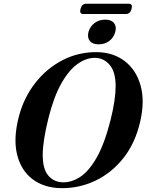

<svg xmlns="http://www.w3.org/2000/svg" viewBox="-20 -990 780 1022"><path d="M496.5 -712.5Q584 -711 644.8 -664Q705.5 -617 728.5 -534Q751.5 -451 726 -341.5Q699.5 -227 636 -147.5Q572.5 -68 486.2 -27.5Q400 13 304.5 11.5Q214 10 152.8 -36.5Q91.5 -83 70.8 -168Q50 -253 80.5 -370Q106.5 -469.5 166.8 -547.2Q227 -625 312 -669.2Q397 -713.5 496.5 -712.5ZM315.5 -19.5Q360.5 -18.5 406.2 -48Q452 -77.5 493.8 -149.8Q535.5 -222 568 -349Q582.5 -407 589 -451.8Q595.5 -496.5 595.5 -530.5Q595.5 -606.5 564.8 -643.5Q534 -680.5 488 -682Q441.5 -683.5 394.5 -650.8Q347.5 -618 307 -546.8Q266.5 -475.5 238 -361.5Q222 -297.5 214.8 -249.8Q207.5 -202 207.5 -167Q207 -91 236.8 -55.8Q266.5 -20.5 315.5 -19.5ZM505 -754Q472.5 -754 458 -772.2Q443.5 -790.5 451 -820Q459 -849 483.2 -867.2Q507.5 -885.5 540 -885.5Q572.5 -885.5 587 -867.2Q601.5 -849 593.5 -820Q586 -790.5 562 -772.2Q538 -754 505 -754ZM408.5 -942.5Q416 -970 438 -970H666Q687.5 -970 680.5 -943Q673 -915.5 651 -915.5H423Q401.5 -915.5 408.5 -942.5Z"/></svg>

Font: Fraunces 72pt S000 SemiBold
Style: Italic
Weight: 600
Italic angle: -16°
Version: Version 1.000; ttfautohint (v1.8.3)